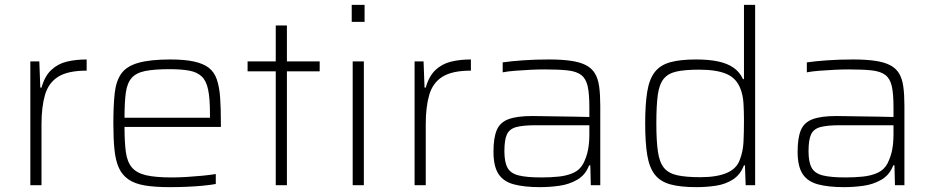

<svg xmlns="http://www.w3.org/2000/svg" viewBox="-20 -763 3852 791"><path d="M105 0V-510H142L146 -402H151Q164 -449 191 -474.5Q218 -500 255 -509Q292 -518 337 -518V-472Q260 -472 220 -447Q180 -422 165.5 -372.5Q151 -323 151 -252V0Z M680 8Q618 8 576.5 1Q535 -6 509 -24Q483 -42 469.5 -72Q456 -102 451.5 -147Q447 -192 447 -254Q447 -328 452.5 -378.5Q458 -429 479.5 -459.5Q501 -490 549.5 -504Q598 -518 682 -518Q741 -518 779.5 -509.5Q818 -501 840.5 -483.5Q863 -466 873.5 -435Q884 -404 887 -360Q890 -316 890 -256V-240H493Q493 -177 498.5 -136.5Q504 -96 523.5 -73Q543 -50 582 -41Q621 -32 688 -32Q716 -32 749 -34Q782 -36 813 -39Q844 -42 869 -46V-5Q848 -1 816.5 2Q785 5 749.5 6.5Q714 8 680 8ZM845 -258V-296Q845 -357 837.5 -393.5Q830 -430 811 -448Q792 -466 759.5 -472Q727 -478 679 -478Q616 -478 578.5 -470.5Q541 -463 522.5 -442Q504 -421 498.5 -382Q493 -343 493 -278H865Z M1116 0V-469H1000V-510H1116V-658H1162V-510H1297V-469H1162V0Z M1429 -673V-743H1482V-673ZM1433 0V-510H1479V0Z M1688 0V-510H1725L1729 -402H1734Q1747 -449 1774 -474.5Q1801 -500 1838 -509Q1875 -518 1920 -518V-472Q1843 -472 1803 -447Q1763 -422 1748.5 -372.5Q1734 -323 1734 -252V0Z M2205 8Q2140 8 2097 -3.5Q2054 -15 2033.5 -46.5Q2013 -78 2013 -138Q2013 -195 2026.5 -227Q2040 -259 2075 -272Q2110 -285 2173 -285Q2185 -285 2211 -284.5Q2237 -284 2271.5 -283.5Q2306 -283 2341.5 -282.5Q2377 -282 2408 -281V-323Q2408 -377 2401 -408Q2394 -439 2374.5 -454Q2355 -469 2318.5 -473Q2282 -477 2223 -477Q2198 -477 2165.5 -475.5Q2133 -474 2102 -471.5Q2071 -469 2051 -465V-506Q2085 -511 2134.5 -514.5Q2184 -518 2241 -518Q2295 -518 2332.5 -512.5Q2370 -507 2394 -494.5Q2418 -482 2431 -460.5Q2444 -439 2448.5 -406Q2453 -373 2453 -328V0H2414L2412 -82H2407Q2392 -42 2358 -22.5Q2324 -3 2283.5 2.5Q2243 8 2205 8ZM2211 -32Q2248 -32 2282 -35.5Q2316 -39 2342.5 -51Q2369 -63 2383 -89Q2397 -117 2402.5 -145.5Q2408 -174 2408 -210V-247H2186Q2135 -247 2107 -239.5Q2079 -232 2068.5 -209.5Q2058 -187 2058 -140Q2058 -96 2070.5 -72.5Q2083 -49 2116 -40.5Q2149 -32 2211 -32Z M2849 8Q2783 8 2741.5 -3.5Q2700 -15 2677.5 -44Q2655 -73 2646.5 -124Q2638 -175 2638 -255Q2638 -334 2646.5 -385.5Q2655 -437 2677.5 -466Q2700 -495 2741 -506.5Q2782 -518 2848 -518Q2900 -518 2938 -510Q2976 -502 3001.5 -484.5Q3027 -467 3041 -437H3045V-743H3091V0H3052L3049 -82H3045Q3030 -43 2999.5 -23.5Q2969 -4 2930 2Q2891 8 2849 8ZM2865 -33Q2933 -33 2974 -50.5Q3015 -68 3028 -105Q3041 -139 3043 -177Q3045 -215 3045 -267Q3045 -304 3043 -337Q3041 -370 3031 -396Q3015 -440 2974 -458Q2933 -476 2860 -476Q2803 -476 2768 -468.5Q2733 -461 2714.5 -438.5Q2696 -416 2690 -372Q2684 -328 2684 -255Q2684 -182 2690.5 -138Q2697 -94 2715.5 -71.5Q2734 -49 2770 -41Q2806 -33 2865 -33Z M3458 8Q3393 8 3350 -3.5Q3307 -15 3286.5 -46.5Q3266 -78 3266 -138Q3266 -195 3279.5 -227Q3293 -259 3328 -272Q3363 -285 3426 -285Q3438 -285 3464 -284.5Q3490 -284 3524.5 -283.5Q3559 -283 3594.5 -282.5Q3630 -282 3661 -281V-323Q3661 -377 3654 -408Q3647 -439 3627.5 -454Q3608 -469 3571.5 -473Q3535 -477 3476 -477Q3451 -477 3418.5 -475.5Q3386 -474 3355 -471.5Q3324 -469 3304 -465V-506Q3338 -511 3387.5 -514.5Q3437 -518 3494 -518Q3548 -518 3585.5 -512.5Q3623 -507 3647 -494.5Q3671 -482 3684 -460.5Q3697 -439 3701.5 -406Q3706 -373 3706 -328V0H3667L3665 -82H3660Q3645 -42 3611 -22.5Q3577 -3 3536.5 2.5Q3496 8 3458 8ZM3464 -32Q3501 -32 3535 -35.5Q3569 -39 3595.5 -51Q3622 -63 3636 -89Q3650 -117 3655.5 -145.5Q3661 -174 3661 -210V-247H3439Q3388 -247 3360 -239.5Q3332 -232 3321.5 -209.5Q3311 -187 3311 -140Q3311 -96 3323.5 -72.5Q3336 -49 3369 -40.5Q3402 -32 3464 -32Z"/></svg>

Font: Saira SemiExpanded ExtraLight
Style: Regular
Weight: 250
Width: 6
Designer: Hector Gatti with collaboration of the Omnibus-Type team
Foundry: Omnibus-Type
Version: Version 1.101